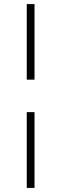

<svg xmlns="http://www.w3.org/2000/svg" viewBox="-20 -820 299 940"><path d="M149 -271V100H111V-271ZM111 -430V-800H149V-430Z"/></svg>

Font: Albert Sans ExtraLight
Style: Regular
Weight: 250
Designer: Andreas Rasmussen
Foundry: a.Foundry
Version: Version 1.025